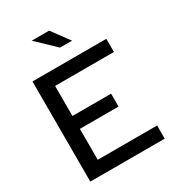

<svg xmlns="http://www.w3.org/2000/svg" viewBox="-214 -1039 1057 1162"><g transform="rotate(-30 314.0 -458.0)"><path d="M71 0ZM71 0V-700H587V-608H176V-398H446V-308H176V-92H591V0ZM312 -916 402 -794H318L190 -916Z"/></g></svg>

Font: Red Hat Display Medium
Style: Regular
Weight: 500
Designer: Pentagram / MCKL
Foundry: Pentagram / MCKL
Version: Version 1.005; Red Hat Display Medium